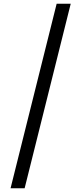

<svg xmlns="http://www.w3.org/2000/svg" viewBox="-20 -852 439 1037"><path d="M286 -832H362L113 165H37Z"/></svg>

Font: Noto Sans Devanagari ExtraCondensed
Style: Regular
Weight: 400
Width: 2
Designer: Jelle Bosma - Monotype Design Team
Foundry: Monotype Imaging Inc.
Version: Version 2.006